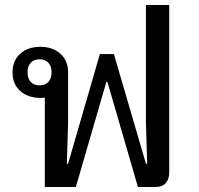

<svg xmlns="http://www.w3.org/2000/svg" viewBox="-20 -747 796 767"><path d="M159 -357Q154 -356 150 -356Q146 -356 141 -356Q92 -356 61 -383.5Q30 -411 30 -458Q30 -505 61 -532.5Q92 -560 141 -560Q190 -560 221 -532.5Q252 -505 252 -458V-254L247 -93H252L379 -531H435L563 -93H568L563 -254V-727H656V-58Q656 -32 642.5 -16Q629 0 601 0H531L409 -420H405L283 0H159ZM138 -406Q161 -406 173.5 -420Q186 -434 186 -458Q186 -482 173.5 -496Q161 -510 138 -510Q115 -510 102.5 -496Q90 -482 90 -458Q90 -434 102.5 -420Q115 -406 138 -406Z"/></svg>

Font: IBM Plex Sans Thai Looped Text
Style: Regular
Weight: 450
Designer: Mike Abbink, Paul van der Laan, Pieter van Rosmalen, Ben Mitchell, Mark Frömberg
Foundry: Bold Monday
Version: Version 1.1